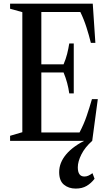

<svg xmlns="http://www.w3.org/2000/svg" viewBox="-20 -782 600 1066"><path d="M36 0V-28L104 -48V-714.5L36 -733.5V-761.5H495L509.5 -544H484.5Q474.5 -585 460.2 -629.8Q446 -674.5 426 -715.5H209.5V-425H333Q345.5 -454 352.8 -483Q360 -512 364.5 -540.5H389.5V-263.5H364.5Q360.5 -292.5 352.8 -321.5Q345 -350.5 333 -379.5H209.5V-46.5H421.5Q446 -93 461.5 -139Q477 -185 490.5 -231.5H523L492 0ZM400.5 265Q361 265 334.8 243.2Q308.5 221.5 308.5 173.5Q308.5 121.5 347.2 75.2Q386 29 463.5 -8.5L492 0Q451.5 36 431.8 75.5Q412 115 412 147Q412 198 448.5 198Q460 198 470.2 193.5Q480.5 189 493.5 179.5L505 210.5Q486 235.5 461 250.2Q436 265 400.5 265Z"/></svg>

Font: Libre Caslon Condensed Medium
Style: Regular
Weight: 500
Designer: Pablo Impallari, Rodrigo Fuenzalida, Katja Schimmel, Ertekin Erdin
Foundry: Pablo Impallari, Rodrigo Fuenzalida
Version: Version 2.000; ttfautohint (v1.8.4.7-5d5b);gftools[0.9.33]